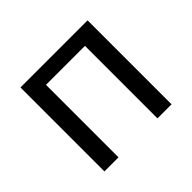

<svg xmlns="http://www.w3.org/2000/svg" viewBox="-130 -710 878 878"><g transform="rotate(-45 309.0 -271.5)"><path d="M92 0H183V-469H435V0H526V-543H92Z"/></g></svg>

Font: Noto Sans Japanese Regular
Style: Regular
Weight: 400
Designer: Ryoko NISHIZUKA (kana & ideographs); Paul D. Hunt (Latin, Greek & Cyrillic); Wenlong ZHANG (bopomofo); Sandoll Communica
Foundry: Adobe Systems Incorporated
Version: Version 1.000;PS 1;hotconv 1.0.78;makeotf.lib2.5.61930